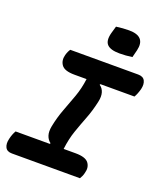

<svg xmlns="http://www.w3.org/2000/svg" viewBox="-167 -1037 975 1145"><g transform="rotate(20 320.5 -464.5)"><path d="M371 -923Q391 -926 412.5 -927.5Q434 -929 452 -929Q560 -929 537 -833L525 -786Q506 -783 484.5 -781.5Q463 -780 445 -780Q387 -780 365.5 -803Q344 -826 358 -878ZM478 0H46Q15 0 4 -21.5Q-7 -43 1 -76Q8 -107 22 -131H239L242 -136Q223 -150 215 -174Q207 -198 214 -234Q226 -294 246 -346.5Q266 -399 285.5 -453Q305 -507 313 -569H236Q173 -569 153.5 -596Q134 -623 144 -660Q151 -685 162 -700H593Q625 -700 636 -678.5Q647 -657 639 -624Q630 -591 617 -569H401L398 -564Q418 -551 425.5 -526Q433 -501 425 -466Q412 -406 392 -354.5Q372 -303 353.5 -250Q335 -197 327 -131H403Q466 -131 486 -104.5Q506 -78 495 -40Q492 -27 487.5 -17.5Q483 -8 478 0Z"/></g></svg>

Font: Recursive Mn Csl St
Style: Bold Italic
Weight: 700
Italic angle: -15°
Monospace: yes
Version: Version 1.079;hotconv 1.0.112;makeotfexe 2.5.65598; ttfautoh